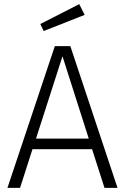

<svg xmlns="http://www.w3.org/2000/svg" viewBox="-20 -908 605 928"><path d="M425 -187H137L77 0H16L245 -685H320L548 0H485ZM409 -238 282 -636 154 -238ZM389 -836 191 -758 175 -792 363 -888Z"/></svg>

Font: Statis Sans Light
Style: Regular
Weight: 300
Designer: bBox Type GmbH
Foundry: bBox Type GmbH
Version: Version 1.000